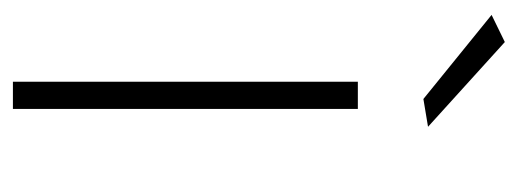

<svg xmlns="http://www.w3.org/2000/svg" viewBox="-266 -516 783 290"><g transform="rotate(90 125.0 -371.5)"><path d="M104 -521H145V0H104ZM44 -743 172 -627 130 -620 3 -723Z"/></g></svg>

Font: Montserrat arm2 ExtraLight
Style: Regular
Weight: 275
Designer: Julieta Ulanovsky
Foundry: Julieta Ulanovsky
Version: Version 6.000